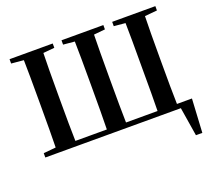

<svg xmlns="http://www.w3.org/2000/svg" viewBox="-153 -942 1500 1359"><g transform="rotate(-20 596.5 -262.5)"><path d="M137.2 0Q139.2 -86.6 139.5 -173.9Q139.9 -261.2 139.9 -349.8V-392.8Q139.9 -481 139.5 -568.3Q139.2 -655.6 137.2 -740.5H285.6Q283.1 -654.1 282.6 -567.4Q282.1 -480.6 282.1 -392.1V-349.8Q282.1 -259 282.6 -172.1Q283.1 -85.2 285.6 0ZM521.3 0Q523.3 -86.6 523.7 -173.9Q524.1 -261.2 524.1 -349.8V-392.1Q524.1 -481 523.7 -568.3Q523.3 -655.6 521.3 -740.5H666.8Q664.8 -654.9 664.3 -567.9Q663.8 -481 663.8 -392.8V-349.8Q663.8 -259 664.3 -172.1Q664.8 -85.2 666.8 0ZM903.3 0Q905.3 -85.2 905.3 -172.1Q905.3 -259 905.3 -349.8V-392.1Q905.3 -480.3 905.3 -567.6Q905.3 -654.9 903.3 -740.5H1050.6Q1048.2 -655.6 1047.7 -568.3Q1047.2 -481 1047.2 -392.8V-349.8Q1047.2 -261.2 1047.7 -173.9Q1048.2 -86.6 1050.6 0ZM210.9 0V-37.6H1162.9L1148.7 216.3H1100.5L1060.2 -33.6L1124.7 0ZM44.8 -707.9V-740.5H370V-707.9L221.3 -694.2H193.8ZM436.1 -707.9V-740.5H751.3V-707.9L610.1 -694.2H584.1ZM817.8 -707.9V-740.5H1143V-707.9L994 -694.2H966.5ZM44.8 0V-32.6L198.2 -47.3H211.1V0Z"/></g></svg>

Font: Source Han Serif JP VF
Style: Regular
Weight: 250
Designer: Ryoko NISHIZUKA 西塚涼子 (kana & ideographs); Frank Grießhammer (Latin, Greek & Cyrillic); Wenlong ZHANG 张文龙 (bopomofo); San
Foundry: Adobe
Version: Version 2.001;hotconv 1.1.0;makeotfexe 2.6.0